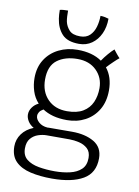

<svg xmlns="http://www.w3.org/2000/svg" viewBox="-105 -819 826 1137"><g transform="rotate(10 308.0 -250.5)"><path d="M316 -107Q268.5 -107 232 -117Q195.5 -127 169 -145Q152.5 -136 145.2 -124.8Q138 -113.5 138 -101.5Q138 -81.5 158 -63.8Q178 -46 210.5 -43.5Q214 -44 218 -44Q249.5 -44 287.8 -44.2Q326 -44.5 358.5 -44.5Q438 -44.5 490.5 -13.8Q543 17 543 83Q543 171 475.8 210.2Q408.5 249.5 288.5 249.5Q216 249.5 159 236.2Q102 223 69.2 190.2Q36.5 157.5 36.5 99.5Q36.5 58 61 24.2Q85.5 -9.5 130.5 -27.5Q107 -41 95 -60.8Q83 -80.5 83 -100Q83 -123 97.5 -143.2Q112 -163.5 135 -174Q108 -203.5 96 -241.5Q84 -279.5 84 -319.5Q84 -384.5 114 -431.2Q144 -478 194.8 -503Q245.5 -528 307.5 -528Q396.5 -528 453 -488.5Q468.5 -511.5 487.2 -533.2Q506 -555 521 -568Q526 -561 539.5 -544.5Q553 -528 559.5 -522Q550.5 -515.5 528.8 -494.8Q507 -474 489.5 -455Q531 -403.5 531 -323.5Q531 -256 502.5 -207.5Q474 -159 425.2 -133Q376.5 -107 316 -107ZM307 -159Q366.5 -159 403.2 -181.2Q440 -203.5 456.8 -241.5Q473.5 -279.5 473.5 -326.5Q473.5 -389.5 430.5 -432Q387.5 -474.5 316.5 -474.5Q241.5 -474.5 194.2 -439Q147 -403.5 147 -322Q147 -249 190.5 -204Q234 -159 307 -159ZM297 204Q346.5 204 388.5 194.2Q430.5 184.5 456 160.2Q481.5 136 481.5 92Q481.5 55 460.5 35.8Q439.5 16.5 409.2 9.5Q379 2.5 351.5 2.5H213Q190 2.5 163.8 11Q137.5 19.5 119 41Q100.5 62.5 100.5 101Q100.5 143.5 128.2 165.8Q156 188 200.8 196Q245.5 204 297 204ZM454.5 -741Q454.5 -690.5 436 -650.5Q417.5 -610.5 384.5 -587.2Q351.5 -564 308 -564Q238 -564 205.8 -599Q173.5 -634 165 -690.5Q161.5 -713 161.5 -742.5Q173 -745.5 185.5 -746.2Q198 -747 210.5 -747Q210.5 -729 211.2 -712.2Q212 -695.5 215 -680.5Q221 -653.5 241 -631.2Q261 -609 307 -609Q343.5 -609 365 -629.8Q386.5 -650.5 395.8 -683Q405 -715.5 405 -749.5Q418.5 -749.5 432.2 -746.8Q446 -744 454.5 -741Z"/></g></svg>

Font: Grandstander ExtraLight
Style: Regular
Weight: 200
Designer: Tyler Finck
Foundry: Etcetera Type Co
Version: Version 1.200; ttfautohint (v1.8.3)